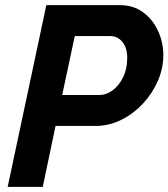

<svg xmlns="http://www.w3.org/2000/svg" viewBox="-20 -730 658 750"><path d="M161 -710H447Q501 -710 539 -682Q577 -654 597.5 -609Q618 -564 618 -514Q618 -464 597 -415Q576 -366 539 -326Q502 -286 454 -262Q406 -238 352 -238H197L147 0H10ZM368 -359Q396 -359 421 -378Q446 -397 461.5 -429.5Q477 -462 477 -503Q477 -544 458 -566.5Q439 -589 412 -589H272L223 -359Z"/></svg>

Font: Raleway
Style: Bold Italic
Weight: 700
Italic angle: -12°
Designer: Matt McInerney, Pablo Impallari, Rodrigo Fuenzalida
Foundry: Matt McInerney, Pablo Impallari, Rodrigo Fuenzalida
Version: Version 4.101;RELEASE